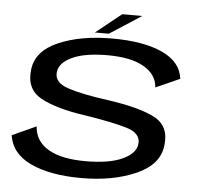

<svg xmlns="http://www.w3.org/2000/svg" viewBox="-51 -754 865 811"><g transform="rotate(5 381.5 -348.0)"><path d="M322.5 4.5Q457 4.5 554.2 -38.5Q651.5 -81.5 660.5 -163.5Q671 -246.5 605.2 -280.5Q539.5 -314.5 403.5 -333.5Q296.5 -348 236 -367.8Q175.5 -387.5 181 -432.5Q185.5 -472.5 239.2 -497.2Q293 -522 389 -522Q488 -522 542.8 -490.2Q597.5 -458.5 601 -404L703 -449.5Q694 -521 614.5 -557.5Q535 -594 401.5 -594Q268 -594 174.5 -553.5Q81 -513 72 -433.5Q61.5 -350 127 -314Q192.5 -278 316.5 -260.5Q429 -243 492.5 -224.5Q556 -206 550.5 -159.5Q546 -119.5 490.2 -93.8Q434.5 -68 334 -68Q231.5 -68 175.8 -101Q120 -134 116 -196.5L14 -150Q26 -72 108.5 -33.8Q191 4.5 322.5 4.5ZM326.5 -613H385.5L520 -700H435Z"/></g></svg>

Font: Anybody Expanded
Style: Italic
Weight: 400
Width: 7
Italic angle: -10°
Version: Version 1.113;gftools[0.9.25]